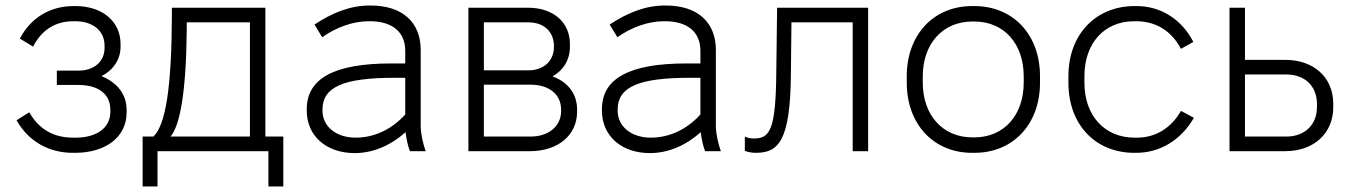

<svg xmlns="http://www.w3.org/2000/svg" viewBox="-20 -548 4891 696"><path d="M244 6H252C364 6 439 -52 439 -140V-149C439 -206 406 -248 348 -272C392 -295 417 -333 417 -379V-389C417 -470 351 -526 254 -526H247C161 -526 91 -483 52 -408L100 -379C130 -438 179 -471 246 -471H253C317 -471 359 -436 359 -383V-374C359 -325 321 -292 265 -292H186V-240H264C337 -240 380 -207 380 -150V-142C380 -85 331 -49 254 -49H245C171 -49 120 -82 86 -141L40 -112C84 -34 159 6 244 6Z M497 128H551V0H953V128H1007V-53H942V-520H603V-488C602 -234 581 -95 536 -53H497ZM598 -53C633 -93 655 -217 657 -442V-467H886V-53Z M1266 7C1331 7 1396 -20 1450 -69C1453 -45 1459 -17 1466 0H1523C1514 -25 1505 -63 1505 -92V-367C1505 -467 1439 -528 1324 -528H1320C1250 -528 1185 -502 1120 -459L1148 -413C1200 -450 1261 -471 1316 -471H1321C1402 -471 1449 -432 1449 -364V-318H1398C1192 -318 1092 -264 1092 -152V-147C1092 -55 1163 7 1266 7ZM1269 -49C1199 -49 1149 -89 1149 -147V-151C1149 -233 1226 -266 1410 -266H1449V-133C1401 -80 1338 -49 1269 -49Z M1678 0H1901C2003 0 2072 -58 2072 -143V-151C2072 -207 2039 -251 1983 -271C2022 -293 2046 -331 2046 -379V-388C2046 -467 1986 -520 1894 -520H1678ZM1734 -293V-467H1895C1952 -467 1988 -433 1988 -381V-378C1988 -327 1951 -293 1895 -293ZM1734 -53V-241H1904C1970 -241 2014 -206 2014 -151V-145C2014 -91 1969 -53 1904 -53Z M2336 7C2401 7 2466 -20 2520 -69C2523 -45 2529 -17 2536 0H2593C2584 -25 2575 -63 2575 -92V-367C2575 -467 2509 -528 2394 -528H2390C2320 -528 2255 -502 2190 -459L2218 -413C2270 -450 2331 -471 2386 -471H2391C2472 -471 2519 -432 2519 -364V-318H2468C2262 -318 2162 -264 2162 -152V-147C2162 -55 2233 7 2336 7ZM2339 -49C2269 -49 2219 -89 2219 -147V-151C2219 -233 2296 -266 2480 -266H2519V-133C2471 -80 2408 -49 2339 -49Z M2720 6C2802 6 2845 -37 2847 -279L2849 -467H3071V0H3127V-520H2797L2794 -283C2792 -81 2772 -46 2714 -46C2701 -46 2690 -48 2680 -53V-1C2692 3 2704 6 2720 6Z M3504 6H3512C3653 6 3750 -98 3750 -248V-272C3750 -422 3653 -526 3512 -526H3504C3364 -526 3267 -422 3267 -272V-248C3267 -98 3364 6 3504 6ZM3505 -50C3397 -50 3325 -131 3325 -249V-271C3325 -389 3397 -470 3505 -470H3512C3620 -470 3691 -389 3691 -271V-249C3691 -131 3620 -50 3512 -50Z M4092 6H4099C4185 6 4261 -40 4308 -121L4261 -146C4225 -83 4168 -49 4102 -49H4093C3984 -49 3911 -129 3911 -248V-272C3911 -391 3983 -471 4091 -471H4099C4169 -471 4226 -437 4261 -371L4306 -396C4263 -479 4187 -526 4100 -526H4093C3952 -526 3853 -423 3853 -272V-248C3853 -97 3950 6 4092 6Z M4437 0H4639C4743 0 4813 -65 4813 -159V-172C4813 -267 4743 -331 4639 -331H4493V-520H4437ZM4493 -53V-278H4643C4710 -278 4754 -236 4754 -171V-160C4754 -96 4710 -53 4643 -53Z"/></svg>

Font: Fixel Text Light
Style: Regular
Weight: 300
Width: 4
Designer: AlfaBravo + MacPaw
Foundry: Kyrylo Tkachov, Marchela Mozhyna, Serhii Makarenko, Maria Weinstein, Zakhar Kryvoshyya
Version: Version 1.211